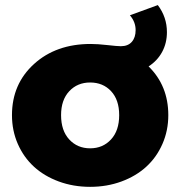

<svg xmlns="http://www.w3.org/2000/svg" viewBox="-20 -723 706 752"><path d="M26.9 -272Q26.9 -394 113.3 -472.4Q199.7 -550.8 335 -550.8Q362.8 -550.8 401.1 -546.4Q439.5 -542 453.1 -542Q481.4 -542 496.3 -559.1Q511.2 -576.2 511.2 -605Q511.2 -637.2 488.8 -663.1L598.1 -703.1Q633.8 -655.8 633.8 -597.2Q633.8 -554.2 615 -519.5Q596.2 -484.9 562 -462.9Q639.2 -387.2 639.2 -272Q639.2 -211.4 616.2 -159.2Q593.3 -106.9 553 -70.1Q512.7 -33.2 455.8 -12.2Q398.9 8.8 333 8.8Q267.1 8.8 210.2 -12.2Q153.3 -33.2 113 -70.1Q72.8 -106.9 49.8 -159.2Q26.9 -211.4 26.9 -272ZM446.8 -272Q446.8 -332 415 -366Q383.3 -399.9 333 -399.9Q283.2 -399.9 251.2 -365.7Q219.2 -331.5 219.2 -272Q219.2 -211.4 251.2 -176.8Q283.2 -142.1 333 -142.1Q382.8 -142.1 414.8 -176.8Q446.8 -211.4 446.8 -272Z"/></svg>

Font: Montserrat ExtraBold
Style: Regular
Weight: 800
Designer: Julieta Ulanovsky
Foundry: Julieta Ulanovsky
Version: Version 9.000